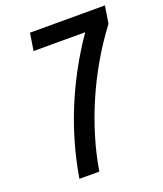

<svg xmlns="http://www.w3.org/2000/svg" viewBox="-136 -825 777 915"><g transform="rotate(-20 252.5 -367.5)"><path d="M108 0Q122 -84 145.5 -167.5Q169 -251 202.5 -333Q236 -415 278.5 -493.5Q321 -572 373 -647H111L125 -735H505L491 -647Q436 -574 390.5 -495.5Q345 -417 309.5 -335Q274 -253 248.5 -169Q223 -85 209 0Z"/></g></svg>

Font: Iosevka SS18 Semibold
Style: Italic
Weight: 600
Italic angle: -9°
Monospace: yes
Designer: Belleve Invis
Foundry: Belleve Invis
Version: Version 25.1.1; ttfautohint (v1.8.4)